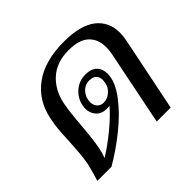

<svg xmlns="http://www.w3.org/2000/svg" viewBox="-138 -724 885 885"><g transform="rotate(-45 304.0 -281.5)"><path d="M55 -82Q63 -123 65.5 -166.5Q68 -210 69 -218Q71 -264 73.5 -294.5Q76 -325 83 -357Q102 -453 176.5 -508Q251 -563 376 -563Q484 -563 536.5 -522Q589 -481 589 -409Q589 -390 584 -363L510 0H419L493 -367Q497 -386 497 -408Q497 -459 465 -489.5Q433 -520 365 -520Q286 -520 238 -476.5Q190 -433 176 -363Q169 -330 165.5 -288.5Q162 -247 161 -239Q153 -143 144 -99Q139 -74 130 -51Q181 -82 234.5 -126.5Q288 -171 317 -206Q311 -204 300 -204Q265 -204 246.5 -224.5Q228 -245 228 -275Q228 -282 230 -294Q238 -334 268.5 -360Q299 -386 340 -386Q377 -386 396 -367Q415 -348 415 -316Q415 -265 369.5 -205Q324 -145 257 -91.5Q190 -38 124 0H32Q44 -36 55 -82ZM377 -294Q379 -306 379 -311Q379 -331 367.5 -342.5Q356 -354 333 -354Q304 -354 284.5 -332Q265 -310 265 -280Q265 -260 277 -247Q289 -234 308 -234Q332 -234 352.5 -251.5Q373 -269 377 -294Z"/></g></svg>

Font: Taviraj
Style: Italic
Weight: 400
Italic angle: -12°
Designer: Katatrad Team
Foundry: CadsonDemak
Version: Version 1.001